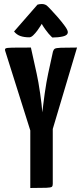

<svg xmlns="http://www.w3.org/2000/svg" viewBox="-20 -937 408 957"><path d="M220 -217H153L6 -683Q3 -692 8 -695.5Q13 -699 41 -699.5Q69 -700 134 -700L163 -569Q167 -551 171.5 -525.5Q176 -500 180 -472Q184 -444 187 -419Q190 -394 191 -377Q193 -394 196 -419Q199 -444 203 -472Q207 -500 211.5 -526Q216 -552 220 -570L244 -680Q247 -690 253 -694Q259 -698 283 -699Q307 -700 364 -700ZM131 0V-365H243V-20Q243 -10 238.5 -6Q234 -2 211 -1Q188 0 131 0ZM241 -750Q241 -750 235.5 -755Q230 -760 222 -769.5Q214 -779 205 -791.5Q196 -804 188 -818Q188 -818 182 -808Q176 -798 166 -784.5Q156 -771 145.5 -761Q135 -751 126 -751Q100 -751 81.5 -757.5Q63 -764 50 -780L167 -914Q178 -917 189 -917Q197 -917 205 -914Q213 -911 220 -903Q220 -903 235 -887.5Q250 -872 269 -850Q288 -828 303 -807.5Q318 -787 318 -777Q318 -761 294 -755.5Q270 -750 241 -750Z"/></svg>

Font: Yanone Kaffeesatz ExtraLight
Style: Bold
Weight: 700
Version: Version 2.003